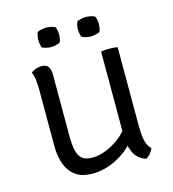

<svg xmlns="http://www.w3.org/2000/svg" viewBox="-101 -736 747 829"><g transform="rotate(-15 273.0 -321.5)"><path d="M457 -138.5Q457 -106.5 461.8 -77.8Q466.5 -49 485 -31.5Q481 -21 471.8 -9.8Q462.5 1.5 451 7Q411.5 -7.5 397.2 -41Q383 -74.5 383 -114.5V-490.5Q390 -492 399.5 -492.8Q409 -493.5 419.5 -493.5Q430.5 -493.5 440 -492.8Q449.5 -492 457 -490.5ZM82.5 -396Q82.5 -420 80.2 -442Q78 -464 71 -480.5Q79 -487.5 92 -492Q105 -496.5 117.5 -496.5Q138.5 -496.5 147.5 -484.5Q156.5 -472.5 156.5 -448V-170.5Q156.5 -111.5 171.5 -84.8Q186.5 -58 229.5 -58Q260.5 -58 294.2 -72.2Q328 -86.5 357.2 -110.2Q386.5 -134 403 -163V-85Q371 -44 318.5 -17.5Q266 9 211 9Q164 9 135.8 -12.2Q107.5 -33.5 95 -69.2Q82.5 -105 82.5 -147.5ZM134 -608.5Q134 -617.5 135.8 -627Q137.5 -636.5 140.5 -643Q147 -647 159 -649.5Q171 -652 180.5 -652Q190 -652 201.8 -649.5Q213.5 -647 220 -643Q223.5 -636.5 225.2 -627Q227 -617.5 227 -608.5Q227 -599.5 225.2 -590Q223.5 -580.5 220 -574Q213.5 -570.5 201.8 -567.8Q190 -565 180.5 -565Q171 -565 159 -567.8Q147 -570.5 140.5 -574Q137.5 -580.5 135.8 -590Q134 -599.5 134 -608.5ZM311 -608.5Q311 -617.5 312.8 -627Q314.5 -636.5 318 -643Q324.5 -647 336.2 -649.5Q348 -652 357.5 -652Q367.5 -652 379.2 -649.5Q391 -647 397.5 -643Q401 -636.5 402.8 -627Q404.5 -617.5 404.5 -608.5Q404.5 -599.5 402.8 -590Q401 -580.5 397.5 -574Q391 -570.5 379.2 -567.8Q367.5 -565 357.5 -565Q348 -565 336.2 -567.8Q324.5 -570.5 318 -574Q314.5 -580.5 312.8 -590Q311 -599.5 311 -608.5Z"/></g></svg>

Font: Signika Light Light
Style: Regular
Weight: 300
Version: Version 2.001